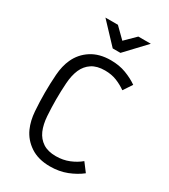

<svg xmlns="http://www.w3.org/2000/svg" viewBox="-218 -1001 980 1113"><g transform="rotate(30 272.0 -445.0)"><path d="M301.8 -700.7Q358.4 -700.7 404.1 -683.3Q449.7 -666 484.4 -641.6L445.3 -583Q416 -604 380.9 -618.2Q345.7 -632.3 301.8 -632.3Q248.5 -632.3 214.8 -610.1Q181.2 -587.9 164.1 -549.3Q147 -509.8 143.3 -455.3Q139.6 -400.9 139.6 -345.7Q139.6 -291 143.3 -236.3Q147 -181.6 164.1 -142.1Q181.2 -103.5 214.8 -81.3Q248.5 -59.1 301.8 -59.1Q349.6 -59.1 390.1 -75.7Q430.7 -92.3 460 -117.2L502.9 -60.5Q465.3 -30.8 414.3 -10.7Q363.3 9.3 301.8 9.3Q223.6 9.3 170.9 -25.6Q118.2 -60.5 93.3 -116.2Q72.3 -163.6 67.9 -224.4Q63.5 -285.2 63.5 -345.7Q63.5 -407.2 67.9 -468.3Q72.3 -529.3 93.3 -575.2Q119.1 -632.3 172.1 -666.5Q225.1 -700.7 301.8 -700.7ZM233.4 -898.9 301.8 -831.5 370.1 -898.9H453.6L327.6 -765.1H275.9L149.9 -898.9Z"/></g></svg>

Font: Gidole
Style: Regular
Weight: 400
Version: Version 2.100; ttfautohint (v1.8.4.7-5d5b)